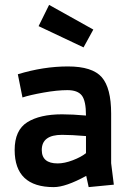

<svg xmlns="http://www.w3.org/2000/svg" viewBox="-20 -755 540 786"><path d="M216 -86Q244 -86 278 -99Q312 -112 332 -128V-198Q272 -203 234 -203Q151 -203 151 -141Q151 -86 216 -86ZM200 11Q40 11 40 -141Q40 -222 91.5 -254.5Q143 -287 234 -287Q277 -287 332 -282Q332 -342 315 -364Q298 -386 256 -386Q214 -386 158 -376Q102 -366 72 -356L53 -451Q158 -483 258 -483Q358 -483 396.5 -439Q435 -395 435 -290V-87L446 1L343 11L333 -35Q249 11 200 11ZM181 -735 362 -634 322 -561 138 -648Z"/></svg>

Font: Lekton
Style: Bold
Weight: 700
Designer: Paolo Mazzetti, Luciano Perondi, Raffaele Flato, Elena Papassissa, Emilio Macchia, Michela Povoleri, Tobias Seemiller, R
Version: Version 34.000